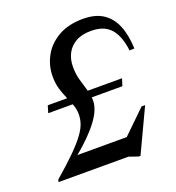

<svg xmlns="http://www.w3.org/2000/svg" viewBox="-130 -800 845 921"><g transform="rotate(-20 293.0 -340.0)"><path d="M474.5 -364 463 -327.5H84.5L95.5 -364ZM125.5 -91H436L375 -67.5L516.5 -205H534.5L430.5 16H421L374.5 0H18L21.5 -12.5Q84.5 -66.5 123.5 -105.5Q162.5 -144.5 183.8 -173.5Q205 -202.5 212.8 -226Q220.5 -249.5 220.5 -272.5Q220.5 -297.5 212 -321Q203.5 -344.5 192.5 -368.8Q181.5 -393 173 -421.5Q164.5 -450 164.5 -485Q164.5 -540.5 191 -588.8Q217.5 -637 269.2 -666.5Q321 -696 395 -696Q458 -696 497.5 -669.8Q537 -643.5 556.8 -595Q576.5 -546.5 579 -478L554 -477Q545 -553 511.5 -590.8Q478 -628.5 412 -628.5Q364.5 -628.5 333.5 -610.8Q302.5 -593 287.2 -563Q272 -533 272 -496.5Q271.5 -460 280.8 -427.8Q290 -395.5 299 -366Q308 -336.5 307.5 -308Q307 -288.5 297.8 -264.8Q288.5 -241 267.5 -212.2Q246.5 -183.5 211.2 -148.5Q176 -113.5 123.5 -71Z"/></g></svg>

Font: Newsreader 36pt Medium
Style: Italic
Weight: 500
Italic angle: -17°
Designer: Hugues Gentile
Foundry: Production Type
Version: Version 1.003